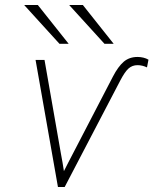

<svg xmlns="http://www.w3.org/2000/svg" viewBox="-20 -752 617 772"><path d="M213 0 123 -511H159L225 -134Q228 -117.5 231.5 -98.2Q235 -79 237 -64Q246 -82 255.2 -99.8Q264.5 -117.5 273 -134L434 -444Q455 -484.5 477.5 -503.8Q500 -523 533 -523Q545 -523 556.5 -520.2Q568 -517.5 577 -512L571 -481Q561.5 -485.5 551.8 -487.8Q542 -490 533 -490Q512 -490 497 -476.8Q482 -463.5 464 -429L240 0ZM219 -576 77 -732H132L256 -576ZM400 -576 258 -732H313L437 -576Z"/></svg>

Font: Overpass Thin
Style: Italic
Weight: 250
Italic angle: -10°
Designer: Delve Withrington, Dave Bailey, Thomas Jockin
Foundry: Delve Fonts LLC
Version: Version 4.000